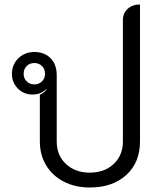

<svg xmlns="http://www.w3.org/2000/svg" viewBox="-20 -824 712 853"><path d="M157 -196V-403Q175 -411 186 -425L184 -427Q161 -404 124 -404Q86 -404 59.5 -430.5Q33 -457 33 -496Q33 -537 61.5 -565Q90 -593 133 -593Q178 -593 205 -565Q232 -537 232 -490V-195Q232 -134 273 -95.5Q314 -57 379 -57Q444 -57 485 -95.5Q526 -134 526 -195V-735Q526 -765 547 -784.5Q568 -804 602 -804V-196Q602 -102 541 -46.5Q480 9 379 9Q314 9 263.5 -17Q213 -43 185 -89.5Q157 -136 157 -196ZM180 -496Q180 -517 166.5 -530.5Q153 -544 133 -544Q112 -544 98.5 -530.5Q85 -517 85 -496Q85 -476 98.5 -462.5Q112 -449 133 -449Q153 -449 166.5 -462.5Q180 -476 180 -496Z"/></svg>

Font: K2D Light
Style: Regular
Weight: 300
Designer: Katatrad Aksorn Co.,Ltd.
Foundry: Cadson Demak Co.,Ltd.
Version: Version 1.000; ttfautohint (v1.6)